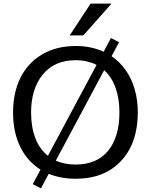

<svg xmlns="http://www.w3.org/2000/svg" viewBox="-20 -978 834 1062"><path d="M365.7 -782.2 481 -958H596.7L440.9 -782.2ZM398.4 10.7Q558.6 10.7 650.4 -88.6Q742.2 -188 742.2 -356Q742.2 -424.3 725.1 -483.9Q708 -543.5 675.5 -589.6Q643.1 -635.7 597.2 -667L638.7 -744.6L593.8 -767.6L553.2 -691.9Q519.5 -707.5 480.7 -715.6Q441.9 -723.6 399.4 -723.6Q292 -723.6 212.9 -677Q133.8 -630.4 93 -547.6Q52.2 -464.8 52.2 -356Q52.2 -248 91.6 -166.7Q130.9 -85.4 204.1 -39.6L161.1 40.5L206.5 64L249.5 -16.6Q315.9 10.7 398.4 10.7ZM556.2 -589.8Q597.7 -552.2 619.1 -492.2Q640.6 -432.1 640.6 -356Q640.6 -221.7 578.6 -144.8Q516.6 -67.9 397.5 -67.9Q336.4 -67.9 288.6 -89.4ZM514.2 -619.1 245.1 -116.2Q199.2 -152.8 175.5 -214.1Q151.9 -275.4 151.9 -356Q151.9 -486.3 216.6 -565.7Q281.2 -645 398.4 -645Q415 -645 430.9 -643.3Q446.8 -641.6 461.2 -638.2Q475.6 -634.8 488.8 -630.1Q502 -625.5 514.2 -619.1Z"/></svg>

Font: Muli
Style: Regular
Weight: 400
Designer: Vernon Adams
Foundry: newtypography
Version: Version 2; ttfautohint (v1.00rc1.6-4cba) -l 8 -r 50 -G 200 -